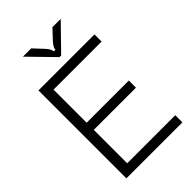

<svg xmlns="http://www.w3.org/2000/svg" viewBox="-285 -1078 1178 1178"><g transform="rotate(-45 304.5 -488.5)"><path d="M565 0H79V-763H565V-701H148V-414H514V-352H148V-62H565ZM315 -816 158 -977H230L287 -916Q315 -886 315 -866H329Q329 -886 357 -916L414 -977H486L329 -816Z"/></g></svg>

Font: Open Sauce Sans Light
Style: Regular
Weight: 300
Designer: Alfredo Marco Pradil
Foundry: Creative Sauce Fz LLC
Version: Version 1.477